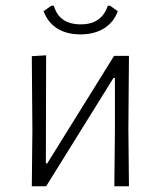

<svg xmlns="http://www.w3.org/2000/svg" viewBox="-20 -650 561 670"><path d="M93 -195 91 -454 141 -457 140 -80H145L378 -455H430L428 -199L430 0H379L381 -192V-378H376L141 0H91ZM391 -611Q377 -572 343 -551Q309 -530 261 -530Q213 -530 180 -550.5Q147 -571 132 -611L159 -630H168Q186 -565 262 -565Q335 -565 356 -630H364Z"/></svg>

Font: Luna Sans Light
Style: Regular
Weight: 300
Designer: Juan Pablo del Peral
Foundry: Huerta Tipografica
Version: Version 2.001; ttfautohint (v1.5)